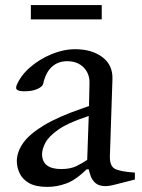

<svg xmlns="http://www.w3.org/2000/svg" viewBox="-20 -723 556 753"><path d="M166 10Q120 10 94 -5Q68 -20 57 -43.5Q46 -67 46 -91Q46 -126 70 -161Q94 -196 150.5 -230.5Q207 -265 303 -298L329 -307L331 -397Q332 -434 308 -458.5Q284 -483 243 -483Q208 -483 183.5 -461Q159 -439 149 -393Q146 -383 126.5 -374Q107 -365 76 -365Q58 -365 49 -369.5Q40 -374 45 -388Q61 -427 98 -459Q135 -491 182 -510.5Q229 -530 275 -530Q340 -530 381.5 -499Q423 -468 421 -412L411 -111Q410 -72 430.5 -61Q451 -50 509 -46V-19L474 -10Q441 -1 423 3Q405 7 395 7Q368 7 354.5 -5Q341 -17 335.5 -33Q330 -49 328 -59H320Q277 -17 240 -3.5Q203 10 166 10ZM220 -60Q256 -60 279.5 -71.5Q303 -83 322 -96L328 -268L319 -265Q246 -241 208.5 -214.5Q171 -188 158 -163Q145 -138 145 -119Q145 -60 220 -60ZM101 -647V-703H379V-647Z"/></svg>

Font: Hedvig Letters Serif 18pt
Style: Regular
Weight: 400
Designer: Alexander Örn & Tor Weibull
Foundry: Kanon Foundry
Version: Version 1.000